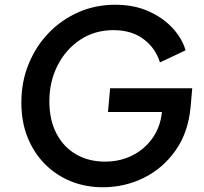

<svg xmlns="http://www.w3.org/2000/svg" viewBox="-20 -777 858 809"><path d="M413 12Q341 12 279 -13Q217 -38 170 -85Q123 -132 96.5 -197.5Q70 -263 70 -345Q70 -432 100.5 -507Q131 -582 185 -638Q239 -694 310.5 -725.5Q382 -757 466 -757Q544 -757 605 -730Q666 -703 706.5 -659.5Q747 -616 762 -565L654 -514Q635 -575 584.5 -612.5Q534 -650 458 -650Q379 -650 318 -609.5Q257 -569 222.5 -501Q188 -433 188 -350Q188 -272 217.5 -215Q247 -158 300 -127Q353 -96 423 -96Q485 -96 536.5 -121.5Q588 -147 621.5 -193.5Q655 -240 662 -302V-305H435L444 -405H790L783 -325Q773 -219 720 -143.5Q667 -68 586.5 -28Q506 12 413 12Z"/></svg>

Font: Plus Jakarta Sans SemiBold
Style: Italic
Weight: 600
Italic angle: -8°
Designer: Gumpita Rahayu
Foundry: Tokotype
Version: Version 2.071; ttfautohint (v1.8.4.7-5d5b);gftools[0.9.29]